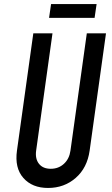

<svg xmlns="http://www.w3.org/2000/svg" viewBox="-20 -915 556 951"><path d="M505 -750H410L329 -169Q323.5 -128.5 296.8 -103.8Q270 -79 231.5 -79Q192.5 -79 173 -103.8Q153.5 -128.5 159 -169L240 -750H145L64 -169Q52 -83 95.8 -33.5Q139.5 16 218 16Q298 16 355 -33.8Q412 -83.5 424 -169ZM233 -895 223 -826.5H448.5L458.5 -895Z"/></svg>

Font: Mohave Medium
Style: Italic
Weight: 500
Italic angle: -8°
Designer: Gumpita Rahayu
Foundry: Tokotype
Version: Version 2.002; ttfautohint (v1.8.3)